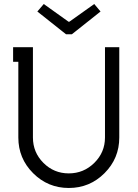

<svg xmlns="http://www.w3.org/2000/svg" viewBox="-20 -913 682 951"><path d="M323.2 -805.2 446.8 -893.1 478 -856 335.9 -743.2H307.1L165 -856L196.8 -893.1L319.8 -805.2ZM44.9 -679.2H143.1V-231.9Q143.1 -158.2 195.1 -106.2Q247.1 -54.2 320.8 -54.2Q394.5 -54.2 447.3 -106.4Q500 -158.7 500 -231.9V-679.2H570.8V-231.9Q570.8 -128.4 497.6 -55.2Q424.3 18.1 320.8 18.1Q217.3 18.1 144 -55.2Q70.8 -128.4 70.8 -231.9V-606.9H44.9Z"/></svg>

Font: Rawengulk
Style: Bold
Weight: 700
Version: Version 0.92